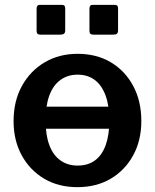

<svg xmlns="http://www.w3.org/2000/svg" viewBox="-20 -762 639 792"><path d="M249 -728V-637Q249 -627 244 -623Q239 -619 227 -619H148Q138 -619 134.5 -623Q131 -627 131 -635V-726Q131 -742 144 -742H236Q249 -742 249 -728ZM467 -728V-637Q467 -627 462.5 -623Q458 -619 446 -619H367Q356 -619 352.5 -623Q349 -627 349 -635V-726Q349 -742 362 -742H454Q467 -742 467 -728ZM469 -231H121V-322H469ZM299 10Q221 10 162 -25Q103 -60 69.5 -121.5Q36 -183 36 -262Q36 -345 70.5 -407.5Q105 -470 164.5 -505Q224 -540 300 -540Q379 -540 438 -504.5Q497 -469 530 -406.5Q563 -344 563 -263Q563 -183 529.5 -121.5Q496 -60 437 -25Q378 10 299 10ZM300 -79Q343 -79 372 -100.5Q401 -122 416 -163.5Q431 -205 431 -265Q431 -326 415.5 -368Q400 -410 371 -432Q342 -454 300 -454Q259 -454 229 -432Q199 -410 183.5 -368Q168 -326 168 -265Q168 -205 183.5 -163.5Q199 -122 229 -100.5Q259 -79 300 -79Z"/></svg>

Font: Libre Franklin SemiBold
Style: Regular
Weight: 600
Designer: Pablo Impallari, Rodrigo Fuenzalida, Nhung Nguyen
Foundry: Impallari Type
Version: Version 3.000